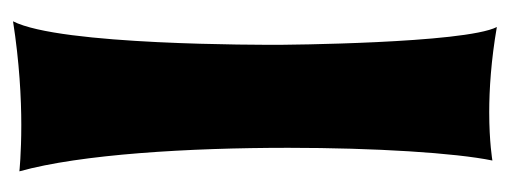

<svg xmlns="http://www.w3.org/2000/svg" viewBox="-270 -524 801 302"><g transform="rotate(90 131.0 -372.5)"><path d="M249 -2C222 -99 212 -269 212 -425C212 -561 220 -688 232 -746C232 -746 203 -741 156 -741C120 -741 74 -744 22 -753C48 -702 50 -412 50 -412C50 -383 51 -66 13 8C77 -2 134 -5 176 -5C221 -5 249 -2 249 -2Z"/></g></svg>

Font: Spicy Rice
Style: Regular
Weight: 400
Designer: Astigmatic (AOETI)
Foundry: Astigmatic (AOETI)
Version: Version 1.000